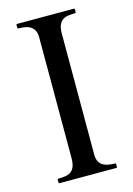

<svg xmlns="http://www.w3.org/2000/svg" viewBox="-108 -745 556 802"><g transform="rotate(-15 170.5 -344.0)"><path d="M292.5 -19.5Q296.4 -19.5 296.4 -15.6V-3.9Q296.4 -2.4 295.9 -1.2Q295.4 0 292.5 0H47.9Q45.4 0 44.7 -1.5Q43.9 -2.9 43.9 -3.9V-15.6Q43.9 -16.6 44.7 -18.1Q45.4 -19.5 47.9 -19.5Q64.9 -19.5 78.9 -21.7Q92.8 -23.9 102.5 -31.2Q112.3 -38.6 117.7 -52.2Q123 -65.9 123 -89.4V-610.4Q123 -627 117.9 -638.2Q112.8 -649.4 103.3 -656.2Q93.8 -663.1 79.8 -666Q65.9 -668.9 48.8 -668.9Q44.9 -668.9 44.9 -672.9V-684.6Q44.9 -688.5 48.8 -688.5H293.5Q295.9 -688.5 296.6 -687Q297.4 -685.5 297.4 -684.6V-672.9Q297.4 -671.9 296.6 -670.4Q295.9 -668.9 293.5 -668.9Q276.4 -668.9 262.5 -666.7Q248.5 -664.6 238.8 -657.2Q229 -649.9 223.6 -636.2Q218.3 -622.6 218.3 -599.1V-78.1Q218.3 -61.5 223.4 -50.3Q228.5 -39.1 238 -32.2Q247.6 -25.4 261.5 -22.5Q275.4 -19.5 292.5 -19.5Z"/></g></svg>

Font: Kurinto Book Core
Style: Regular
Weight: 400
Designer: Kurinto was developed by Clint Goss from a range of fonts that are compatible with the SIL Open Font License Version 1.1
Foundry: Clinton F. Goss
Version: Version 2.196; July 25, 2020